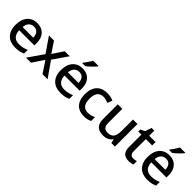

<svg xmlns="http://www.w3.org/2000/svg" viewBox="243 -1998 3240 3240"><g transform="rotate(45 1863.0 -378.0)"><path d="M296 -549C150 -549 53 -446 53 -266C53 -83 161 10 317 10C394 10 444 -1 498 -26V-114C441 -89 392 -76 324 -76C222 -76 165 -137 162 -246H524V-305C524 -455 437 -549 296 -549ZM297 -467C379 -467 417 -409 418 -325H164C173 -415 220 -467 297 -467Z M761 -275 570 0H690L828 -206L964 0H1086L893 -275L1076 -539H956L828 -346L700 -539H579Z M1535 -756V-766H1410C1385 -721 1339 -655 1309 -618V-606H1379C1428 -642 1506 -719 1535 -756ZM1377 -549C1231 -549 1134 -446 1134 -266C1134 -83 1242 10 1398 10C1475 10 1525 -1 1579 -26V-114C1522 -89 1473 -76 1405 -76C1303 -76 1246 -137 1243 -246H1605V-305C1605 -455 1518 -549 1377 -549ZM1378 -467C1460 -467 1498 -409 1499 -325H1245C1254 -415 1301 -467 1378 -467Z M1958 10C2022 10 2065 -2 2103 -23V-114C2064 -94 2018 -80 1960 -80C1867 -80 1817 -145 1817 -268C1817 -394 1866 -459 1964 -459C2002 -459 2047 -446 2082 -432L2114 -518C2078 -536 2022 -549 1966 -549C1818 -549 1708 -465 1708 -267C1708 -75 1811 10 1958 10Z M2692 -539H2585V-267C2585 -144 2550 -77 2439 -77C2364 -77 2330 -118 2330 -202V-539H2222V-186C2222 -49 2292 10 2417 10C2486 10 2552 -15 2587 -71H2592L2607 0H2692Z M3050 -76C3004 -76 2972 -105 2972 -165V-458H3123V-539H2972V-660H2907L2869 -546L2791 -506V-458H2865V-161C2865 -27 2938 10 3027 10C3066 10 3105 2 3128 -9V-89C3109 -82 3078 -76 3050 -76Z M3606 -756V-766H3481C3456 -721 3410 -655 3380 -618V-606H3450C3499 -642 3577 -719 3606 -756ZM3448 -549C3302 -549 3205 -446 3205 -266C3205 -83 3313 10 3469 10C3546 10 3596 -1 3650 -26V-114C3593 -89 3544 -76 3476 -76C3374 -76 3317 -137 3314 -246H3676V-305C3676 -455 3589 -549 3448 -549ZM3449 -467C3531 -467 3569 -409 3570 -325H3316C3325 -415 3372 -467 3449 -467Z"/></g></svg>

Font: Noto Sans Georgian Medium
Style: Regular
Weight: 500
Designer: Monotype Design Team, Akaki Razmadze
Foundry: Google LLC
Version: Version 2.005